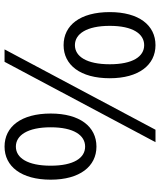

<svg xmlns="http://www.w3.org/2000/svg" viewBox="52 -760 720 865"><g transform="rotate(90 412.5 -328.0)"><path d="M184 -254C273 -254 333 -329 333 -462C333 -593 273 -668 184 -668C94 -668 35 -593 35 -462C35 -329 94 -254 184 -254ZM184 -305C133 -305 97 -358 97 -462C97 -566 133 -617 184 -617C235 -617 270 -566 270 -462C270 -358 235 -305 184 -305ZM203 12H259L621 -668H565ZM641 12C730 12 790 -63 790 -196C790 -327 730 -402 641 -402C551 -402 492 -327 492 -196C492 -63 551 12 641 12ZM641 -39C590 -39 554 -92 554 -196C554 -300 590 -351 641 -351C692 -351 727 -300 727 -196C727 -92 692 -39 641 -39Z"/></g></svg>

Font: SSansPro
Style: Regular
Weight: 400
Designer: Paul D. Hunt
Foundry: Adobe Systems Incorporated
Version: Version 3.006;hotconv 1.0.111;makeotfexe 2.5.65597